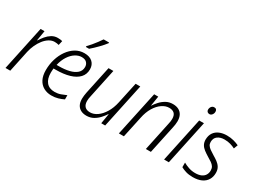

<svg xmlns="http://www.w3.org/2000/svg" viewBox="-52 -1373 2632 1990"><g transform="rotate(30 1264.5 -377.5)"><path d="M28 0 141 -532H188L168 -413H172Q190 -442 214.5 -471.5Q239 -501 271 -521Q303 -541 343 -541Q358 -541 372.5 -539.5Q387 -538 398 -534L386 -482Q375 -485 363 -487Q351 -489 336 -489Q302 -489 270.5 -469.5Q239 -450 213 -417Q187 -384 168 -342.5Q149 -301 139 -256L85 0Z M580 10Q529 10 488 -12.5Q447 -35 424 -79.5Q401 -124 401 -190Q401 -259 420 -322Q439 -385 474 -434.5Q509 -484 556.5 -513Q604 -542 662 -542Q725 -542 759.5 -510Q794 -478 794 -424Q794 -365 757 -325Q720 -285 651.5 -264.5Q583 -244 487 -244H462Q461 -233 460 -219.5Q459 -206 459 -192Q459 -119 493 -79Q527 -39 591 -39Q629 -39 661.5 -50.5Q694 -62 725 -76V-26Q695 -11 659.5 -0.5Q624 10 580 10ZM497 -292Q566 -292 620 -305Q674 -318 706 -346.5Q738 -375 738 -420Q738 -451 718 -472Q698 -493 657 -493Q620 -493 582.5 -469.5Q545 -446 515.5 -401Q486 -356 471 -292ZM641 -615Q660 -634 683 -661Q706 -688 726.5 -716Q747 -744 761 -765H826V-757Q815 -742 797.5 -722Q780 -702 759.5 -681Q739 -660 718.5 -640.5Q698 -621 679 -605H641Z M1000 10Q961 10 932.5 -5Q904 -20 889 -48.5Q874 -77 874 -120Q874 -139 876.5 -158Q879 -177 883 -198L954 -532H1012L940 -191Q935 -172 933 -156Q931 -140 931 -127Q931 -84 952.5 -61.5Q974 -39 1016 -39Q1059 -39 1100.5 -68Q1142 -97 1175 -151Q1208 -205 1224 -280L1278 -532H1334L1221 0H1174L1194 -119H1191Q1174 -92 1146.5 -61.5Q1119 -31 1082.5 -10.5Q1046 10 1000 10Z M1385 0 1499 -534H1548L1529 -415H1530Q1548 -443 1575 -473Q1602 -503 1638 -523.5Q1674 -544 1720 -544Q1761 -544 1790 -528.5Q1819 -513 1834 -484Q1849 -455 1849 -412Q1849 -393 1846 -372.5Q1843 -352 1839 -334L1768 0H1708L1780 -341Q1785 -361 1787 -376.5Q1789 -392 1789 -406Q1789 -450 1767.5 -470.5Q1746 -491 1705 -491Q1663 -491 1621 -462.5Q1579 -434 1546.5 -380.5Q1514 -327 1499 -252L1445 0Z M1926 0 2039 -532H2096L1983 0ZM2097 -642Q2082 -642 2072 -651Q2062 -660 2062 -676Q2062 -690 2067.5 -702Q2073 -714 2083 -721.5Q2093 -729 2106 -729Q2124 -729 2132 -719.5Q2140 -710 2140 -695Q2140 -674 2127.5 -658Q2115 -642 2097 -642Z M2273 10Q2226 10 2190 -1Q2154 -12 2130 -26V-81Q2157 -65 2194.5 -52Q2232 -39 2273 -39Q2317 -39 2345.5 -52Q2374 -65 2388 -88.5Q2402 -112 2402 -142Q2402 -169 2390.5 -187Q2379 -205 2358 -220Q2337 -235 2307 -252Q2274 -272 2248.5 -291.5Q2223 -311 2209 -336Q2195 -361 2195 -396Q2196 -444 2218 -476.5Q2240 -509 2279 -525.5Q2318 -542 2367 -542Q2412 -542 2449 -532Q2486 -522 2513 -509L2495 -461Q2470 -474 2438 -483.5Q2406 -493 2366 -493Q2317 -493 2285 -469.5Q2253 -446 2253 -399Q2253 -376 2264 -359.5Q2275 -343 2295.5 -328Q2316 -313 2346 -295Q2377 -277 2403 -258Q2429 -239 2445 -212.5Q2461 -186 2461 -147Q2461 -100 2439.5 -64.5Q2418 -29 2376 -9.5Q2334 10 2273 10Z"/></g></svg>

Font: Noto Sans Display Light
Style: Italic
Weight: 300
Italic angle: -12°
Designer: Monotype Design Team
Foundry: Monotype Imaging Inc.
Version: Version 2.003